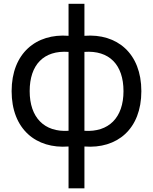

<svg xmlns="http://www.w3.org/2000/svg" viewBox="-20 -765 812 1019"><path d="M428.1 -575V-744.8H343.8V-575C171.9 -588.5 41.7 -482.3 41.7 -281.2C41.7 -79.2 171.9 26 343.8 12.5V234.4H428.1V12.5C601 26 730.2 -79.2 730.2 -281.2C730.2 -482.3 601 -588.5 428.1 -575ZM137.5 -281.2C137.5 -420.8 211.5 -499 343.8 -489.6V-70.8C214.6 -62.5 137.5 -141.7 137.5 -281.2ZM428.1 -70.8V-489.6C559.4 -499 635.4 -421.9 635.4 -281.2C635.4 -139.6 556.2 -62.5 428.1 -70.8Z"/></svg>

Font: Manrope3 Medium
Style: Regular
Weight: 500
Width: 4
Designer: Mikhail Sharanda
Foundry: Mikhail Sharanda
Version: Version 3.000;PS 003.000;hotconv 1.0.88;makeotf.lib2.5.64775